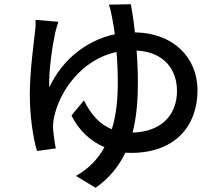

<svg xmlns="http://www.w3.org/2000/svg" viewBox="-20 -819 1040 908"><path d="M599 -799 495 -797C501 -781 507 -754 511 -731C515 -712 519 -687 523 -657C391 -629 274 -538 213 -405C209 -478 228 -604 241 -664C245 -680 250 -699 256 -716L148 -725C149 -711 149 -693 146 -673C140 -616 121 -483 121 -372C121 -276 135 -171 155 -105L244 -117C238 -144 232 -194 231 -213C230 -233 233 -251 237 -270C263 -387 365 -538 531 -573C535 -528 537 -478 537 -427C537 -351 530 -276 509 -208C450 -231 409 -280 377 -344L318 -273C352 -203 408 -151 474 -123C444 -68 400 -21 339 13L432 69C497 24 542 -33 573 -97L600 -96C810 -96 914 -225 914 -392C914 -545 802 -663 618 -666C612 -721 605 -767 599 -799ZM626 -580C757 -573 817 -489 817 -389C817 -270 737 -195 607 -192C626 -266 632 -345 632 -427C632 -479 630 -531 626 -580Z"/></svg>

Font: Noto Sans CJK HK Medium
Style: Regular
Weight: 500
Designer: Ryoko NISHIZUKA 西塚涼子 (kana, bopomofo & ideographs); Paul D. Hunt (Latin, Greek & Cyrillic); Sandoll Communications 산돌커뮤니
Foundry: Adobe
Version: Version 2.004;hotconv 1.0.118;makeotfexe 2.5.65603